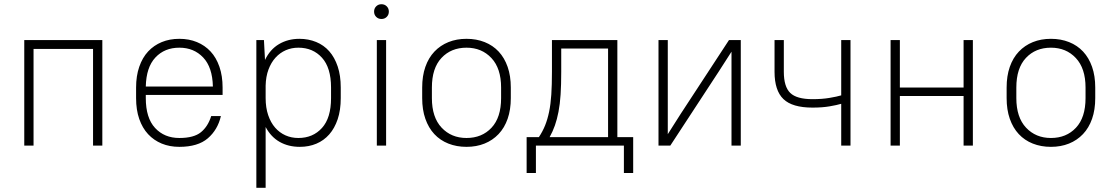

<svg xmlns="http://www.w3.org/2000/svg" viewBox="-20 -690 5276 910"><path d="M421 -458H139V0H95V-500H465V0H421Z M830 6Q784 6 746.5 -9.5Q709 -25 682 -54Q655 -83 640 -126Q625 -169 625 -225V-275Q625 -330 640 -373.5Q655 -417 682 -446Q709 -475 746.5 -490.5Q784 -506 830 -506Q876 -506 913.5 -490.5Q951 -475 978 -446Q1005 -417 1020 -373.5Q1035 -330 1035 -275V-240H671V-225Q671 -131 715 -83.5Q759 -36 830 -36Q899 -36 932.5 -63.5Q966 -91 981 -140H1027Q1012 -75 965 -34.5Q918 6 830 6ZM830 -464Q760 -464 716.5 -417.5Q673 -371 671 -280H989Q987 -371 943 -417.5Q899 -464 830 -464Z M1401 6Q1347 6 1305.5 -17.5Q1264 -41 1239 -88V200H1195V-500H1231L1236 -406Q1260 -456 1302.5 -481Q1345 -506 1399 -506Q1442 -506 1478.5 -491Q1515 -476 1540.5 -447Q1566 -418 1580.5 -375Q1595 -332 1595 -275V-225Q1595 -168 1580.5 -125Q1566 -82 1540.5 -53Q1515 -24 1479.5 -9Q1444 6 1401 6ZM1394 -36Q1463 -36 1506 -83.5Q1549 -131 1549 -225V-275Q1549 -369 1506 -416.5Q1463 -464 1394 -464Q1362 -464 1334.5 -452Q1307 -440 1286 -417Q1265 -394 1252.5 -360.5Q1240 -327 1239 -284V-225Q1239 -180 1251 -144.5Q1263 -109 1284 -85Q1305 -61 1333 -48.5Q1361 -36 1394 -36Z M1766 -500H1810V0H1766ZM1788 -600Q1773 -600 1763 -610Q1753 -620 1753 -635Q1753 -650 1763 -660Q1773 -670 1788 -670Q1803 -670 1813 -660Q1823 -650 1823 -635Q1823 -620 1813 -610Q1803 -600 1788 -600Z M2191 6Q2144 6 2105 -9.5Q2066 -25 2038.5 -54.5Q2011 -84 1996 -127Q1981 -170 1981 -225V-275Q1981 -330 1996 -373Q2011 -416 2039 -445.5Q2067 -475 2105.5 -490.5Q2144 -506 2191 -506Q2238 -506 2277 -490.5Q2316 -475 2343.5 -445.5Q2371 -416 2386 -373Q2401 -330 2401 -275V-225Q2401 -170 2386 -127Q2371 -84 2343 -54.5Q2315 -25 2276.5 -9.5Q2238 6 2191 6ZM2191 -36Q2264 -36 2309.5 -84.5Q2355 -133 2355 -225V-275Q2355 -366 2309 -415Q2263 -464 2191 -464Q2118 -464 2072.5 -415.5Q2027 -367 2027 -275V-225Q2027 -134 2073 -85Q2119 -36 2191 -36Z M2937 0H2520V130H2476V-40H2534Q2552 -67 2563.5 -95.5Q2575 -124 2582.5 -160Q2590 -196 2593 -242Q2596 -288 2596 -350V-500H2906V-40H2981V130H2937ZM2640 -350Q2640 -288 2637 -242Q2634 -196 2627 -160Q2620 -124 2610 -95.5Q2600 -67 2585 -40H2862V-460H2640Z M3447 -445 3386 -350 3157 0H3101V-500H3145V-54L3206 -150L3435 -500H3491V0H3447Z M3967 -198Q3947 -192 3912 -186Q3877 -180 3831 -180Q3735 -180 3693 -220.5Q3651 -261 3651 -350V-500H3695V-350Q3695 -279 3725.5 -249.5Q3756 -220 3831 -220Q3876 -220 3911.5 -226Q3947 -232 3967 -238V-500H4011V0H3967Z M4547 -235H4245V0H4201V-500H4245V-275H4547V-500H4591V0H4547Z M4961 6Q4914 6 4875 -9.5Q4836 -25 4808.5 -54.5Q4781 -84 4766 -127Q4751 -170 4751 -225V-275Q4751 -330 4766 -373Q4781 -416 4809 -445.5Q4837 -475 4875.5 -490.5Q4914 -506 4961 -506Q5008 -506 5047 -490.5Q5086 -475 5113.5 -445.5Q5141 -416 5156 -373Q5171 -330 5171 -275V-225Q5171 -170 5156 -127Q5141 -84 5113 -54.5Q5085 -25 5046.5 -9.5Q5008 6 4961 6ZM4961 -36Q5034 -36 5079.5 -84.5Q5125 -133 5125 -225V-275Q5125 -366 5079 -415Q5033 -464 4961 -464Q4888 -464 4842.5 -415.5Q4797 -367 4797 -275V-225Q4797 -134 4843 -85Q4889 -36 4961 -36Z"/></svg>

Font: Retni Sans Light
Style: Regular
Weight: 300
Designer: Vitaly Kuzmin
Foundry: ParaType Ltd.
Version: Version 1.00;March 2, 2019;FontCreator 11.5.0.2425 64-bit; t